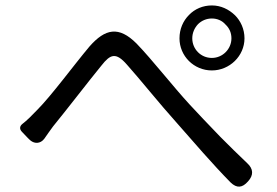

<svg xmlns="http://www.w3.org/2000/svg" viewBox="-20 -726 1020 706"><path d="M790 -223C747 -267 708 -309 678 -341C616 -408 541 -505 482 -566C417 -631 367 -621 309 -555C251 -486 169 -374 117 -322C96 -300 80 -284 62 -270C52 -262 51 -251 61 -241L81 -220L87 -214C105 -195 129 -197 143 -216C153 -231 165 -247 175 -261C225 -322 307 -429 353 -485C386 -527 406 -535 447 -488C492 -438 567 -344 631 -273C689 -207 762 -122 828 -55C851 -33 871 -35 892 -59C913 -82 912 -105 889 -126C856 -157 822 -191 790 -223ZM708 -637C721 -650 739 -658 759 -658C779 -658 797 -650 809 -636C823 -623 831 -606 831 -585C831 -546 799 -513 759 -513C718 -513 687 -546 687 -585C687 -605 695 -623 708 -637ZM675 -671C653 -649 640 -619 640 -585C640 -520 693 -467 759 -467C824 -467 879 -520 879 -585C879 -619 865 -649 844 -670C821 -692 792 -706 759 -706C726 -706 696 -693 675 -671Z"/></svg>

Font: GenSenRounded2 TW R
Style: Regular
Weight: 400
Version: Version 2.100;PS 2.1;hotconv 16.6.51;makeotf.lib2.5.65220 DE